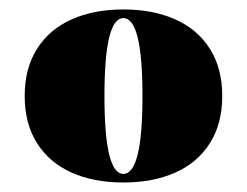

<svg xmlns="http://www.w3.org/2000/svg" viewBox="-20 -742 518 402"><path d="M445.3 -541Q445.3 -482.9 419.4 -442.1Q393.6 -401.4 346.9 -380.6Q300.3 -359.9 238.3 -359.9Q176.3 -359.9 129.9 -380.6Q83.5 -401.4 57.6 -442.1Q31.7 -482.9 31.7 -541Q31.7 -599.1 57.6 -639.9Q83.5 -680.7 129.9 -701.4Q176.3 -722.2 238.3 -722.2Q300.3 -722.2 346.9 -701.4Q393.6 -680.7 419.4 -639.9Q445.3 -599.1 445.3 -541ZM198.7 -541Q198.7 -377.9 238.3 -377.9Q278.3 -377.9 278.3 -541Q278.3 -704.1 238.3 -704.1Q198.7 -704.1 198.7 -541Z"/></svg>

Font: TypoPRO Playfair Display SC
Style: Regular
Weight: 900
Designer: Claus Eggers Sørensen
Foundry: Claus Eggers Sørensen
Version: Version 1.004;PS 001.004;hotconv 1.0.70;makeotf.lib2.5.58329